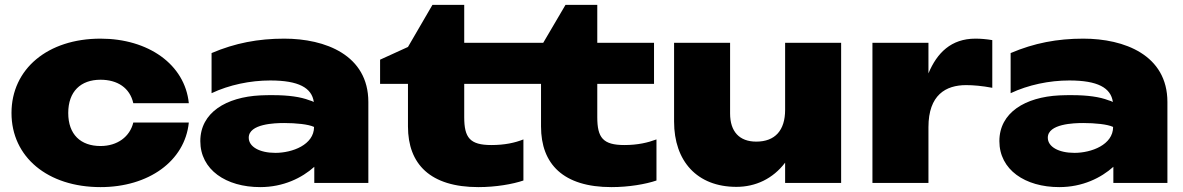

<svg xmlns="http://www.w3.org/2000/svg" viewBox="-20 -748 4835 785"><path d="M525 -247C511 -189 460 -151 391 -151C310 -151 259 -198 259 -286C259 -374 310 -422 391 -422C460 -422 511 -389 525 -326H752C736 -485 586 -590 391 -590C175 -590 27 -466 27 -286C27 -106 175 17 391 17C587 17 736 -89 752 -247Z M1265 0H1486V-331C1486 -523 1310 -590 1142 -590C1036 -590 941 -572 845 -531V-367C917 -401 1003 -419 1085 -419C1201 -419 1255 -389 1263 -331C1258 -334 1252 -336 1245 -338C1209 -352 1159 -359 1095 -359C1079 -359 1062 -359 1044 -358C905 -351 799 -288 799 -171C799 -54 904 17 1044 17C1139 17 1215 -21 1265 -66ZM1264 -229C1264 -156 1175 -123 1106 -123C1041 -123 997 -148 997 -185C997 -242 1104 -245 1142 -245C1190 -245 1241 -240 1264 -229Z M1648 -405V-231C1648 -77 1739 17 1936 17C2007 17 2076 5 2120 -10V-178C2085 -164 2043 -155 1989 -155C1901 -155 1878 -185 1878 -269V-405H2192V-231C2192 -77 2283 17 2480 17C2551 17 2620 5 2664 -10V-178C2629 -165 2588 -155 2533 -155C2445 -155 2422 -185 2422 -269V-405H2654V-573H2422V-728H2292L2201 -573H1878V-728H1748L1648 -556L1534 -504V-405Z M3419 0V-573H3190V-299C3190 -215 3149 -169 3072 -169C3003 -169 2965 -210 2965 -284V-573H2736V-251C2736 -89 2830 16 2991 16C3069 16 3140 -17 3190 -83V0Z M4037 -584C4013 -588 3990 -590 3968 -590C3869 -590 3811 -532 3776 -448V-573H3547V0H3776V-228C3776 -360 3847 -400 3930 -400C3959 -400 3995 -397 4037 -389Z M4532 0H4753V-331C4753 -523 4577 -590 4409 -590C4303 -590 4208 -572 4112 -531V-367C4184 -401 4270 -419 4352 -419C4468 -419 4522 -389 4530 -331C4525 -334 4519 -336 4512 -338C4476 -352 4426 -359 4362 -359C4346 -359 4329 -359 4311 -358C4172 -351 4066 -288 4066 -171C4066 -54 4171 17 4311 17C4406 17 4482 -21 4532 -66ZM4531 -229C4531 -156 4442 -123 4373 -123C4308 -123 4264 -148 4264 -185C4264 -242 4371 -245 4409 -245C4457 -245 4508 -240 4531 -229Z"/></svg>

Font: Bounded ExtBd
Style: Regular
Weight: 800
Designer: Vlad Churkin
Version: Version 3.0